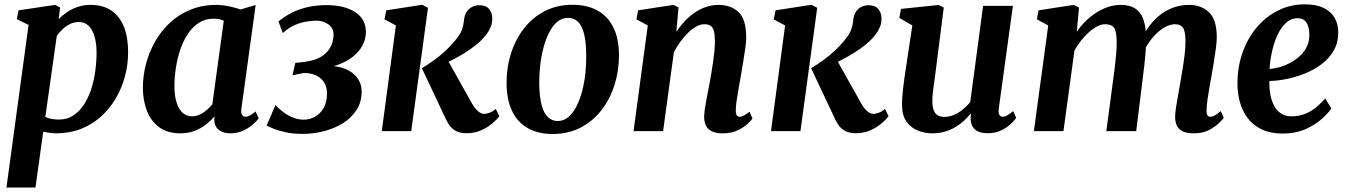

<svg xmlns="http://www.w3.org/2000/svg" viewBox="-20 -590 6068 864"><path d="M9 254 108.5 -478 55.5 -504 63.5 -543.5 228 -568 250.5 -556.5 244 -504Q260 -520.5 281.2 -535Q302.5 -549.5 329 -558.8Q355.5 -568 387.5 -568Q444 -568 481.5 -542.2Q519 -516.5 537.8 -469.2Q556.5 -422 556.5 -356Q556.5 -299 542 -245.2Q527.5 -191.5 499.8 -145.2Q472 -99 432.8 -64Q393.5 -29 343 -9.5Q292.5 10 233 10Q219 10 204 7.8Q189 5.5 174.5 3L139.5 254ZM184 -64Q197 -57.5 212.2 -54.8Q227.5 -52 245.5 -52Q281.5 -52 309 -69.8Q336.5 -87.5 356.5 -117.5Q376.5 -147.5 389.5 -186.5Q402.5 -225.5 408.5 -268.8Q414.5 -312 414.5 -354.5Q414.5 -393.5 405.8 -424.5Q397 -455.5 379.5 -473.2Q362 -491 335.5 -491Q313.5 -491 294.8 -481.8Q276 -472.5 261.2 -458.2Q246.5 -444 235.5 -428.5Z M1066.5 -103Q1063.5 -82 1069.5 -73.2Q1075.5 -64.5 1085.5 -64.5Q1093.5 -64.5 1103.8 -69.8Q1114 -75 1130 -88.5L1144 -57.5Q1139 -49.5 1121.8 -33.2Q1104.5 -17 1077.2 -3.5Q1050 10 1015.5 10Q985.5 10 965.5 -4.8Q945.5 -19.5 944 -50.5L946 -66.5Q929.5 -48 907.2 -30.2Q885 -12.5 856.2 -1.2Q827.5 10 791.5 10Q733.5 10 696 -17.8Q658.5 -45.5 640.8 -92.2Q623 -139 623 -195.5Q623 -249.5 637.2 -303.2Q651.5 -357 678.8 -404.5Q706 -452 746.2 -489Q786.5 -526 838.5 -547Q890.5 -568 953.5 -568Q980 -568 1010.8 -561.5Q1041.5 -555 1062.5 -547.5L1130.5 -567.5ZM987 -497Q976.5 -501.5 964.8 -503.8Q953 -506 941 -506Q904 -506 875.5 -487.8Q847 -469.5 826 -438.2Q805 -407 791.5 -367.5Q778 -328 771.5 -285Q765 -242 765 -201Q765 -158.5 774.8 -128.2Q784.5 -98 802.2 -82.2Q820 -66.5 843.5 -66.5Q858 -66.5 871.2 -71.2Q884.5 -76 896 -84Q907.5 -92 917.5 -101.5Q927.5 -111 935.5 -120.5Z M1341.5 12.5Q1298.5 12.5 1265.5 5.2Q1232.5 -2 1210.8 -11Q1189 -20 1180 -25L1219.5 -117.5Q1239.5 -96 1260.8 -81.2Q1282 -66.5 1304 -59Q1326 -51.5 1347 -51.5Q1373 -51.5 1397 -64.5Q1421 -77.5 1436.2 -103.8Q1451.5 -130 1451.5 -170Q1451.5 -197 1439.5 -217.5Q1427.5 -238 1404 -249.8Q1380.5 -261.5 1346 -261.5L1296 -251L1309 -307L1350.5 -311.5Q1404 -319 1432 -339.2Q1460 -359.5 1470.5 -385Q1481 -410.5 1481 -434Q1481 -464.5 1457 -480.8Q1433 -497 1406 -497Q1386 -497 1360.8 -493.2Q1335.5 -489.5 1307.8 -477.8Q1280 -466 1252.5 -441.5L1233 -493.5Q1261.5 -517 1294.8 -533.5Q1328 -550 1366.8 -558.5Q1405.5 -567 1449 -567Q1529 -567 1577.8 -535.8Q1626.5 -504.5 1626.5 -446.5Q1626.5 -413 1611.2 -385.2Q1596 -357.5 1569.5 -336.2Q1543 -315 1508.2 -301.2Q1473.5 -287.5 1435 -283L1426.5 -290Q1480 -297.5 1520.8 -284.5Q1561.5 -271.5 1584.5 -243.5Q1607.5 -215.5 1607.5 -178Q1607.5 -131.5 1585 -96Q1562.5 -60.5 1524.5 -36.5Q1486.5 -12.5 1439 0Q1391.5 12.5 1341.5 12.5Z M1698 0 1761.5 -475.5 1710 -503 1718.5 -543.5 1880 -568.5 1906 -555 1830.5 0ZM2080 9.5Q2050.5 9.5 2032.5 -0.2Q2014.5 -10 2004.8 -23.2Q1995 -36.5 1989.5 -47.5L1878.5 -283Q1908.5 -301 1935 -320.5Q1961.5 -340 1984.8 -361.5Q2008 -383 2028 -407.5Q2052.5 -437 2059.5 -458.2Q2066.5 -479.5 2068 -499Q2070.5 -524 2081.2 -538.8Q2092 -553.5 2107 -560Q2122 -566.5 2136 -566.5Q2166.5 -566.5 2180.5 -549.8Q2194.5 -533 2195 -510Q2196 -487 2188.2 -468.8Q2180.5 -450.5 2169.5 -436Q2152 -412.5 2126.2 -391.2Q2100.5 -370 2071.8 -352.2Q2043 -334.5 2015.8 -320.5Q1988.5 -306.5 1967.5 -297.5L1982 -342L2105 -122.5Q2117 -101.5 2131.2 -89.5Q2145.5 -77.5 2158 -77.5Q2167.5 -77.5 2182.2 -82.5Q2197 -87.5 2211 -100L2227 -67Q2218.5 -55 2198 -36.8Q2177.5 -18.5 2147.2 -4.5Q2117 9.5 2080 9.5Z M2556 -568.5Q2622.5 -568.5 2669 -542.5Q2715.5 -516.5 2740.2 -466.2Q2765 -416 2765.5 -343Q2765.5 -271.5 2745.2 -207.5Q2725 -143.5 2686.2 -93.8Q2647.5 -44 2592 -15.5Q2536.5 13 2467 13Q2402 13 2355.5 -13.2Q2309 -39.5 2284.8 -89.8Q2260.5 -140 2259.5 -212.5Q2259 -284.5 2279.2 -348.8Q2299.5 -413 2338.2 -462.5Q2377 -512 2432 -540.2Q2487 -568.5 2556 -568.5ZM2536.5 -509.5Q2508.5 -509.5 2487.2 -491.5Q2466 -473.5 2450.8 -443Q2435.5 -412.5 2425.5 -374.5Q2415.5 -336.5 2411 -296.5Q2406.5 -256.5 2406.5 -219.5Q2407 -154.5 2417.5 -116.5Q2428 -78.5 2446.5 -62Q2465 -45.5 2489.5 -45.5Q2517 -45.5 2538 -63.5Q2559 -81.5 2574.5 -112Q2590 -142.5 2599.8 -180.5Q2609.5 -218.5 2614 -258.8Q2618.5 -299 2618 -336.5Q2618 -402 2607.8 -439.8Q2597.5 -477.5 2579.5 -493.5Q2561.5 -509.5 2536.5 -509.5Z M3023.5 -447.5Q3041.5 -473.5 3062.2 -495.5Q3083 -517.5 3107 -533.8Q3131 -550 3157.8 -559Q3184.5 -568 3213.5 -568Q3269 -568 3303.5 -535.5Q3338 -503 3338 -421Q3338 -404 3333.8 -373Q3329.5 -342 3323.8 -308Q3318 -274 3313.5 -247Q3309.5 -222 3304.2 -194.2Q3299 -166.5 3295.2 -140.2Q3291.5 -114 3291 -94Q3291 -76.5 3296 -70.5Q3301 -64.5 3307.5 -64.5Q3316.5 -64.5 3326.8 -69.8Q3337 -75 3353 -87.5L3366 -56.5Q3362 -49.5 3345 -33.5Q3328 -17.5 3300 -3.8Q3272 10 3233 10Q3198 10 3179.8 -0.8Q3161.5 -11.5 3155 -28.8Q3148.5 -46 3148.5 -65Q3149 -78 3151.2 -95.5Q3153.5 -113 3157.5 -133.8Q3161.5 -154.5 3165.5 -176Q3169.5 -197.5 3173.5 -218Q3177 -238.5 3181.2 -262.2Q3185.5 -286 3189 -311.5Q3192.5 -337 3195 -361.5Q3197.5 -386 3197 -407.5Q3196.5 -437 3191.8 -452.8Q3187 -468.5 3176.5 -474.8Q3166 -481 3149 -481Q3132.5 -481 3114 -471Q3095.5 -461 3077.5 -443.8Q3059.5 -426.5 3042.8 -403.8Q3026 -381 3012.5 -355.5L2964 0H2831L2895 -475.5L2844 -503L2851.5 -543.5L3010.5 -568L3033.5 -556.5Z M3449.5 0 3513 -475.5 3461.5 -503 3470 -543.5 3631.5 -568.5 3657.5 -555 3582 0ZM3831.5 9.5Q3802 9.5 3784 -0.2Q3766 -10 3756.2 -23.2Q3746.5 -36.5 3741 -47.5L3630 -283Q3660 -301 3686.5 -320.5Q3713 -340 3736.2 -361.5Q3759.5 -383 3779.5 -407.5Q3804 -437 3811 -458.2Q3818 -479.5 3819.5 -499Q3822 -524 3832.8 -538.8Q3843.5 -553.5 3858.5 -560Q3873.5 -566.5 3887.5 -566.5Q3918 -566.5 3932 -549.8Q3946 -533 3946.5 -510Q3947.5 -487 3939.8 -468.8Q3932 -450.5 3921 -436Q3903.5 -412.5 3877.8 -391.2Q3852 -370 3823.2 -352.2Q3794.5 -334.5 3767.2 -320.5Q3740 -306.5 3719 -297.5L3733.5 -342L3856.5 -122.5Q3868.5 -101.5 3882.8 -89.5Q3897 -77.5 3909.5 -77.5Q3919 -77.5 3933.8 -82.5Q3948.5 -87.5 3962.5 -100L3978.5 -67Q3970 -55 3949.5 -36.8Q3929 -18.5 3898.8 -4.5Q3868.5 9.5 3831.5 9.5Z M4174.5 10Q4142.5 10 4111.8 -1.8Q4081 -13.5 4060.2 -41.2Q4039.5 -69 4039 -117.5Q4039 -135 4040.5 -155.8Q4042 -176.5 4044.8 -199.8Q4047.5 -223 4051 -246.8Q4054.5 -270.5 4058 -293L4085.5 -475.5L4027 -509.5L4034.5 -550L4203.5 -567.5L4227 -556L4193 -289Q4190.5 -267.5 4187.5 -246.2Q4184.5 -225 4181.8 -205Q4179 -185 4177.2 -167.8Q4175.5 -150.5 4175.5 -137.5Q4175.5 -109.5 4181.8 -93.5Q4188 -77.5 4200.2 -70.8Q4212.5 -64 4230.5 -64Q4252.5 -64 4274 -73.5Q4295.5 -83 4313.8 -98.2Q4332 -113.5 4346 -130.5L4404 -563.5H4538L4474.5 -101.5Q4472 -82 4477.2 -73.2Q4482.5 -64.5 4492.5 -64.5Q4501.5 -64.5 4511.2 -70Q4521 -75.5 4539.5 -90L4553 -59.5Q4548.5 -51.5 4531.5 -34.8Q4514.5 -18 4487.2 -4.2Q4460 9.5 4425 9.5Q4388 9.5 4369.5 -5.5Q4351 -20.5 4348.5 -46.5Q4348 -49 4348 -52.5Q4348 -56 4348 -60.2Q4348 -64.5 4348.5 -69Q4349 -73.5 4349.5 -77.5L4348 -78.5Q4334.5 -62.5 4317.8 -46.8Q4301 -31 4279.8 -18.2Q4258.5 -5.5 4232.2 2.2Q4206 10 4174.5 10Z M4835.5 -556.5 4825.5 -446.5Q4842 -472 4864.5 -494Q4887 -516 4912.8 -532.8Q4938.5 -549.5 4966.8 -558.8Q4995 -568 5024 -568Q5059.5 -568 5084 -554.5Q5108.5 -541 5121.8 -511Q5135 -481 5137.5 -430.5Q5137.5 -423.5 5137.5 -415.8Q5137.5 -408 5137 -400Q5136.5 -392 5135.5 -383.5L5116.5 -412Q5133 -448.5 5155.2 -477.2Q5177.5 -506 5204.8 -526.2Q5232 -546.5 5263.8 -557.2Q5295.5 -568 5331 -568Q5385 -568 5420.2 -535Q5455.5 -502 5455.5 -421Q5455.5 -404 5451.5 -373.2Q5447.5 -342.5 5442 -308.5Q5436.5 -274.5 5431.5 -247Q5427 -222 5422 -194.2Q5417 -166.5 5413.5 -140.2Q5410 -114 5409.5 -94Q5409 -76.5 5413.8 -70.5Q5418.5 -64.5 5426 -64.5Q5435.5 -64.5 5445.8 -70.2Q5456 -76 5473.5 -90L5487 -59.5Q5481.5 -52 5464.8 -35.5Q5448 -19 5419.8 -4.5Q5391.5 10 5352.5 10Q5316.5 10 5298.2 -1Q5280 -12 5274 -29Q5268 -46 5268 -65Q5268.5 -82 5272.2 -107.5Q5276 -133 5281.5 -162Q5287 -191 5291.5 -219Q5296 -246 5301.5 -278.8Q5307 -311.5 5311 -345Q5315 -378.5 5314.5 -407.5Q5314 -451.5 5302.8 -466.2Q5291.5 -481 5267.5 -481Q5248.5 -481 5227 -470.2Q5205.5 -459.5 5184.5 -439.5Q5163.5 -419.5 5145.8 -392Q5128 -364.5 5116 -331.5L5138 -408Q5137.5 -385 5135.2 -356.8Q5133 -328.5 5130 -300.2Q5127 -272 5123.5 -247L5093 0H4958.5L4987.5 -218Q4991.5 -245.5 4995.5 -278.2Q4999.5 -311 5002.5 -344Q5005.5 -377 5005 -405.5Q5004 -453 4992 -467Q4980 -481 4952.5 -481Q4937 -481 4918.8 -472Q4900.5 -463 4881.8 -446.5Q4863 -430 4845.8 -408.5Q4828.5 -387 4815 -362.5L4765.5 0H4632.5L4697 -475.5L4646 -503L4653.5 -543.5L4811.5 -568Z M5971 -102Q5957.5 -81 5927.8 -54.5Q5898 -28 5854 -8.5Q5810 11 5752.5 11Q5696.5 11 5657.2 -8Q5618 -27 5594 -59.2Q5570 -91.5 5559.2 -131.5Q5548.5 -171.5 5548.5 -212.5Q5548.5 -288.5 5571.5 -353.5Q5594.5 -418.5 5635.5 -467Q5676.5 -515.5 5731.8 -543Q5787 -570.5 5851.5 -570.5Q5903.5 -570.5 5936.5 -554.2Q5969.5 -538 5985.5 -510.2Q6001.5 -482.5 6002 -448Q6003 -400 5982.5 -363.8Q5962 -327.5 5927.5 -301.5Q5893 -275.5 5851.5 -259Q5810 -242.5 5768.2 -234.2Q5726.5 -226 5692.5 -225.5Q5691.5 -190.5 5697.2 -161.5Q5703 -132.5 5715.2 -111.2Q5727.5 -90 5746.5 -78.2Q5765.5 -66.5 5791.5 -66.5Q5826.5 -66.5 5854.5 -78.2Q5882.5 -90 5904.5 -108.5Q5926.5 -127 5943.5 -147ZM5821 -508Q5789 -508 5766 -486.2Q5743 -464.5 5727.5 -429.8Q5712 -395 5703.5 -355.5Q5695 -316 5693 -280Q5714 -281 5738.8 -288Q5763.5 -295 5787.5 -308Q5811.5 -321 5831 -339.5Q5850.5 -358 5861.8 -382.5Q5873 -407 5872 -436.5Q5871 -472 5858 -490Q5845 -508 5821 -508Z"/></svg>

Font: Merriweather
Style: Bold Italic
Weight: 700
Italic angle: -7.8°
Version: Version 2.101